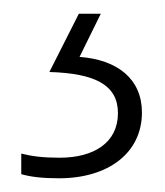

<svg xmlns="http://www.w3.org/2000/svg" viewBox="-20 -20 240 280"><path d="M187 144C187 95 151 67 96 63L127 0H95L52 85C119 87 152 104 152 145C152 188 117 210 67 210C43 210 27 208 11 204V234C25 238 42 240 66 240C138 240 187 203 187 144Z"/></svg>

Font: Noto Sans Myanmar UI ExtraLight
Style: Regular
Weight: 200
Designer: Monotype Design Team
Foundry: Monotype Imaging Inc.
Version: Version 2.103